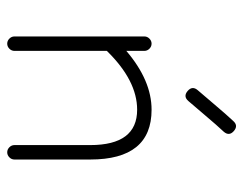

<svg xmlns="http://www.w3.org/2000/svg" viewBox="-91 -577 674 532"><g transform="rotate(90 246.0 -311.0)"><path d="M81 -14V-374Q81 -382 87 -388Q93 -394 101 -394Q109 -394 115 -388Q121 -382 121 -374V-324Q203 -394 284 -394Q422 -394 422 -224V-14Q422 -6 416 0Q410 6 402 6Q394 6 388 0Q382 -6 382 -14V-224Q382 -354 284 -354Q203 -354 121 -270V-14Q121 -6 115 0Q109 6 101 6Q93 6 87 0Q81 -6 81 -14ZM230 -522Q238 -531 268 -566.5Q298 -602 315 -620Q328 -635 343 -622Q358 -609 345 -594Q328 -576 298 -540.5Q268 -505 260 -496Q247 -481 232 -494Q217 -507 230 -522Z"/></g></svg>

Font: Hoogli Light
Style: Regular
Weight: 300
Designer: Anand Singh Naorem
Foundry: Brand New Type
Version: Version 1.00 b007